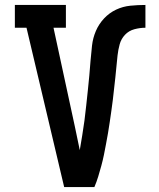

<svg xmlns="http://www.w3.org/2000/svg" viewBox="-20 -755 640 775"><path d="M239 0 87 -643H40V-735H246V-643H196L282 -245Q287 -221 292 -197Q297 -173 302 -149Q307 -179 312 -209Q317 -239 321 -269Q325 -299 328 -329Q331 -359 334.5 -389.5Q338 -420 340.5 -450Q343 -480 345.5 -510.5Q348 -541 351.5 -571.5Q355 -602 367 -630Q379 -658 400 -680.5Q421 -703 448.5 -716Q476 -729 506.5 -732Q537 -735 567 -735V-643Q545 -643 522.5 -637Q500 -631 484.5 -614.5Q469 -598 463 -576Q457 -554 454.5 -531.5Q452 -509 450 -486.5Q448 -464 445.5 -441.5Q443 -419 440.5 -397Q438 -375 435.5 -352.5Q433 -330 429.5 -307.5Q426 -285 423 -262.5Q420 -240 416 -218Q412 -196 408 -174Q404 -152 399.5 -130Q395 -108 389 -86Q383 -64 376.5 -42.5Q370 -21 361 0Z"/></svg>

Font: Iosevka Slab Semibold Extended
Style: Regular
Weight: 600
Width: 7
Monospace: yes
Designer: Belleve Invis
Foundry: Belleve Invis
Version: Version 11.1.0; ttfautohint (v1.8.3)